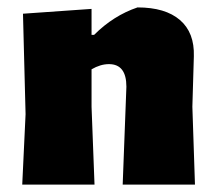

<svg xmlns="http://www.w3.org/2000/svg" viewBox="-20 -498 584 518"><path d="M227 -474V-404H234Q286 -456 351 -478Q426 -478 465.5 -444Q505 -410 503 -346L499 -210L506 0H311L321 -264Q321 -325 274 -325Q251 -325 227 -311V-210L235 0H40L49 -190L42 -461Z"/></svg>

Font: Alegreya Sans SC Black
Style: Regular
Weight: 900
Designer: Juan Pablo del Peral
Foundry: Huerta Tipografica
Version: Version 2.007